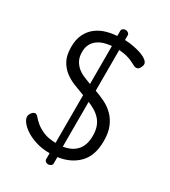

<svg xmlns="http://www.w3.org/2000/svg" viewBox="-199 -865 897 1014"><g transform="rotate(30 249.5 -358.0)"><path d="M239 -3Q192 -3 154.5 -15Q117 -27 91.5 -44Q66 -61 52.5 -79Q39 -97 39 -111Q39 -123 48.5 -135.5Q58 -148 69 -148Q78 -148 88 -135.5Q98 -123 116 -108Q134 -93 163 -80Q192 -67 239 -66V-357Q206 -369 173.5 -382Q141 -395 115 -415.5Q89 -436 73 -467Q57 -498 57 -546Q57 -593 73 -625Q89 -657 115 -677Q141 -697 173.5 -706.5Q206 -716 239 -718V-749Q239 -757 245.5 -762.5Q252 -768 262 -768Q270 -768 277.5 -762.5Q285 -757 285 -749V-720Q312 -719 339 -714Q366 -709 388 -701Q410 -693 423.5 -682Q437 -671 437 -659Q437 -649 429.5 -635.5Q422 -622 408 -622Q401 -622 391.5 -627Q382 -632 368 -639Q354 -646 333.5 -651.5Q313 -657 285 -659V-411Q316 -400 346.5 -385Q377 -370 401 -346.5Q425 -323 440 -288Q455 -253 455 -202Q455 -111 407.5 -63.5Q360 -16 285 -6V33Q285 41 277.5 46.5Q270 52 262 52Q252 52 245.5 46.5Q239 41 239 33ZM391 -196Q391 -229 382.5 -252Q374 -275 359 -291.5Q344 -308 324 -320Q304 -332 282 -341V-68Q335 -76 363 -108Q391 -140 391 -196ZM120 -552Q120 -523 130 -503Q140 -483 156.5 -468.5Q173 -454 195 -444.5Q217 -435 241 -426V-658Q217 -656 195.5 -649.5Q174 -643 157 -630.5Q140 -618 130 -599Q120 -580 120 -552Z"/></g></svg>

Font: AkaAcidDosis
Style: Regular
Weight: 400
Designer: Edgar Tolentino, Pablo Impallari, Igino Marini, Aka-Acid
Foundry: Edgar Tolentino, Pablo Impallari, Igino Marini, Cyberella
Version: Version 1.007